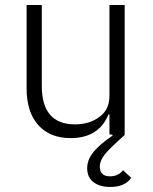

<svg xmlns="http://www.w3.org/2000/svg" viewBox="-20 -533 604 758"><path d="M414.1 205.1Q374.5 205.1 349.4 186.3Q324.2 167.5 324.2 130.9Q324.2 97.2 349.4 66.7Q374.5 36.1 424.8 2L423.8 -1L412.1 -2.9V-81.1H408.2Q370.1 12.2 258.8 12.2Q177.2 12.2 131.1 -39.1Q85 -90.3 85 -184.1V-513.2H145V-193.8Q145 -42 275.9 -42Q332 -42 372.1 -71Q412.1 -100.1 412.1 -153.8V-513.2H472.2V0Q413.6 51.8 393.8 76.7Q374 101.6 374 124Q374 163.1 414.1 163.1Q446.8 163.1 465.8 139.2L498 168.9Q474.1 205.1 414.1 205.1Z"/></svg>

Font: Anuphan Light
Style: Regular
Weight: 300
Designer: Mike Abbink, Paul van der Laan, Pieter van Rosmalen, Mint Tantisuwanna
Foundry: Bold Monday; Cadson Demak
Version: Version 3.002;hotconv 1.0.109;makeotfexe 2.5.65596